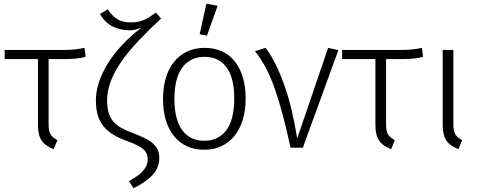

<svg xmlns="http://www.w3.org/2000/svg" viewBox="-20 -790 2552 1027"><path d="M240 -474V-128Q240 -108 242.5 -94Q245 -80 251 -70.5Q257 -61 266 -54Q275 -47 287 -40L267 8Q245 -1 229 -12Q213 -23 203 -38Q193 -53 188 -73.5Q183 -94 183 -122V-474H5V-523H327Q357 -523 383 -526Q409 -529 432 -534L438 -486Q394 -474 329 -474Z M832 55Q832 106 797.5 144.5Q763 183 694 217L670 179Q689 168 707.5 156Q726 144 739.5 130Q753 116 761.5 99.5Q770 83 770 62Q770 27 744 6Q718 -15 661 -35Q617 -51 585.5 -70Q554 -89 533.5 -114.5Q513 -140 503 -173.5Q493 -207 493 -254Q493 -302 510 -352.5Q527 -403 558 -452.5Q589 -502 633 -549Q677 -596 732 -639L731 -641Q718 -635 704 -631.5Q690 -628 670 -628Q625 -628 583.5 -648Q542 -668 515 -715L556 -740Q580 -705 607.5 -687.5Q635 -670 682 -670Q720 -670 750.5 -683.5Q781 -697 813 -723L842 -691Q775 -629 721.5 -572.5Q668 -516 630.5 -462.5Q593 -409 573 -357Q553 -305 553 -253Q553 -216 560.5 -189Q568 -162 584.5 -142Q601 -122 627 -107Q653 -92 689 -79Q720 -67 746.5 -55Q773 -43 792 -28Q811 -13 821.5 7Q832 27 832 55Z M852 -261Q852 -324 867.5 -374.5Q883 -425 912 -460.5Q941 -496 982 -515Q1023 -534 1075 -534Q1126 -534 1167 -515.5Q1208 -497 1236 -461.5Q1264 -426 1279 -376Q1294 -326 1294 -263Q1294 -200 1278.5 -149.5Q1263 -99 1234.5 -63.5Q1206 -28 1165 -8.5Q1124 11 1072 11Q1020 11 979.5 -8Q939 -27 910.5 -62Q882 -97 867 -147.5Q852 -198 852 -261ZM1075 -486Q999 -486 956 -430Q913 -374 913 -261Q913 -150 955 -93.5Q997 -37 1072 -37Q1148 -37 1190.5 -93.5Q1233 -150 1233 -263Q1233 -374 1191.5 -430Q1150 -486 1075 -486ZM1048 -607 1084 -770 1144 -759 1087 -599Z M1400 -534Q1428 -499 1453.5 -447.5Q1479 -396 1501 -334Q1523 -272 1540 -200.5Q1557 -129 1569 -53H1571L1735 -534L1790 -522L1600 0H1534Q1495 -184 1451.5 -310.5Q1408 -437 1344 -516Z M2045 -474V-128Q2045 -108 2047.5 -94Q2050 -80 2056 -70.5Q2062 -61 2071 -54Q2080 -47 2092 -40L2072 8Q2050 -1 2034 -12Q2018 -23 2008 -38Q1998 -53 1993 -73.5Q1988 -94 1988 -122V-474H1810V-523H2132Q2162 -523 2188 -526Q2214 -529 2237 -534L2243 -486Q2199 -474 2134 -474Z M2405 -523V-128Q2405 -108 2407.5 -94Q2410 -80 2416 -70.5Q2422 -61 2431 -54Q2440 -47 2452 -40L2432 8Q2410 -1 2394 -12Q2378 -23 2368 -38Q2358 -53 2353 -73.5Q2348 -94 2348 -122V-523Z"/></svg>

Font: Jldddboxgfspflltxgxzjzlszac
Style: Regular
Weight: 300
Designer: Carrois Corporate & Edenspiekermann
Foundry: Carrois Corporate GbR & Edenspiekermann AG
Version: Version 2.001